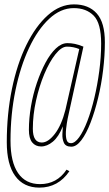

<svg xmlns="http://www.w3.org/2000/svg" viewBox="-20 -734 499 877"><path d="M160 123Q88 123 49.5 70Q11 17 11 -84Q11 -213 34.5 -327.5Q58 -442 100.5 -528.5Q143 -615 198.5 -664.5Q254 -714 318 -714Q385 -714 422 -672.5Q459 -631 459 -541Q459 -480 451 -414Q443 -348 428 -286Q413 -224 393.5 -173.5Q374 -123 351.5 -93.5Q329 -64 306 -64Q280 -64 272 -81.5Q264 -99 265 -121.5Q266 -144 267 -157Q248 -109 221.5 -87Q195 -65 168 -65Q142 -65 127 -83.5Q112 -102 112 -141Q112 -193 121.5 -248.5Q131 -304 148.5 -355.5Q166 -407 188 -448Q210 -489 235.5 -513Q261 -537 288 -537Q305 -537 322 -533.5Q339 -530 361 -521L289 -192Q285 -172 282 -145.5Q279 -119 283 -99.5Q287 -80 304 -80Q322 -80 341.5 -107Q361 -134 379 -181Q397 -228 411 -287Q425 -346 433.5 -410Q442 -474 442 -535Q442 -628 408 -662.5Q374 -697 317 -697Q257 -697 204.5 -648Q152 -599 112.5 -514.5Q73 -430 50.5 -321Q28 -212 28 -91Q28 6 62.5 56.5Q97 107 163 107Q240 107 284 41L297 48Q246 123 160 123ZM171 -83Q200 -83 230.5 -122.5Q261 -162 279 -233L342 -510Q315 -521 286 -521Q261 -521 233.5 -486.5Q206 -452 182.5 -396Q159 -340 144.5 -274.5Q130 -209 130 -146Q130 -83 171 -83Z"/></svg>

Font: Georama Condensed Thin
Style: Italic
Weight: 100
Width: 3
Italic angle: -9°
Designer: Jean-Baptiste Levee
Foundry: Production Type
Version: Version 1.000